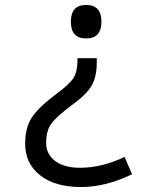

<svg xmlns="http://www.w3.org/2000/svg" viewBox="-20 -566 640 778"><path d="M329.1 -410.2Q267.1 -410.2 267.1 -478Q267.1 -545.9 329.1 -545.9Q391.1 -545.9 391.1 -478Q391.1 -410.2 329.1 -410.2ZM372.1 -330.1V-312Q372.1 -253.9 350.3 -217.5Q328.6 -181.2 271 -140.1Q208 -92.8 187.5 -64.5Q167 -36.1 167 13.2Q167 58.6 203.4 86.2Q239.7 113.8 304.2 113.8Q392.6 113.8 484.9 69.8L515.1 140.1Q408.2 191.9 309.1 191.9Q203.1 191.9 142.6 144.3Q82 96.7 82 17.1Q82 -48.3 108.2 -88.9Q134.3 -129.4 204.1 -182.1Q262.2 -224.6 278.1 -250.7Q293.9 -276.9 293.9 -320.8V-330.1Z"/></svg>

Font: Noto Mono
Style: Regular
Weight: 400
Designer: Monotype Design Team
Foundry: Monotype Imaging Inc.
Version: Version 1.00